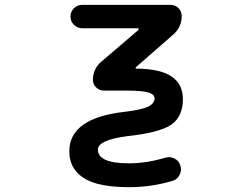

<svg xmlns="http://www.w3.org/2000/svg" viewBox="-20 -566 1040 794"><path d="M512.7 208Q436.5 208 383.8 194.3Q330.1 179.7 301.8 150.4Q266.6 115.2 266.6 59.6Q266.6 -9.8 325.2 -50.8Q381.8 -90.8 495.1 -103.5Q568.4 -112.3 594.7 -126Q619.1 -138.7 619.1 -159.2Q619.1 -174.8 596.7 -182.6Q571.3 -191.4 502.9 -191.4H409.2Q390.6 -191.4 377.4 -204.6Q364.3 -217.8 364.3 -236.3Q364.3 -280.3 397.5 -309.6L552.7 -442.4Q553.7 -444.3 553.2 -446.8Q552.7 -449.2 549.8 -449.2H320.3Q299.8 -449.2 285.6 -463.4Q271.5 -477.5 271.5 -497.6Q271.5 -517.6 285.6 -531.7Q299.8 -545.9 320.3 -545.9H685.5Q704.1 -545.9 717.8 -532.7Q731.4 -519.5 731.4 -500Q731.4 -454.1 697.3 -423.8L542 -288.1Q540 -286.1 541 -284.2Q542 -282.2 544.9 -282.2Q641.6 -281.2 687.5 -251Q736.3 -219.7 736.3 -156.2Q736.3 -83 687.5 -49.8Q639.6 -17.6 506.8 -2.9Q444.3 4.9 414.1 19.5Q384.8 33.2 384.8 52.7Q384.8 109.4 512.7 109.4Q586.9 109.4 664.1 85.9Q671.9 84 678.7 84Q690.4 84 702.1 89.8Q719.7 98.6 725.6 118.2Q728.5 126 728.5 133.8Q728.5 145.5 722.7 157.2Q713.9 175.8 694.3 181.6Q608.4 208 512.7 208Z"/></svg>

Font: Rounded-X Mgen+ 2m medium
Style: Regular
Weight: 500
Designer: [Source Han Sans]
Ryoko NISHIZUKA  (kana & ideographs); Paul D. Hunt (Latin, Greek & Cyrillic); Wenlong ZHANG  (bopomofo
Version: Version 1.059.20150602